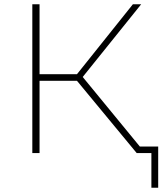

<svg xmlns="http://www.w3.org/2000/svg" viewBox="-20 -720 779 903"><path d="M623 0 342 -340H166V0H132V-700H166V-371H342L605 -700H644L369 -358L663 0ZM692 163V0H623V-31H724V163Z"/></svg>

Font: Montserrat ExtraLight
Style: Regular
Weight: 200
Designer: Julieta Ulanovsky
Foundry: Julieta Ulanovsky
Version: Version 9.000; ttfautohint (v1.8.4.7-5d5b)